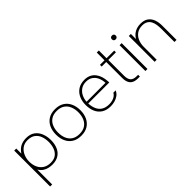

<svg xmlns="http://www.w3.org/2000/svg" viewBox="79 -1635 2771 2771"><g transform="rotate(-45 1464.5 -249.0)"><path d="M73 206V-527H115V-423Q154 -482 204.5 -508Q255 -534 323 -534Q403 -534 454.5 -496.5Q506 -459 531 -396.5Q556 -334 556 -259Q556 -179 529.5 -119Q503 -59 450.5 -26Q398 7 320 7Q288 7 250 -1Q212 -9 176.5 -31.5Q141 -54 115 -98V206ZM323 -29Q393 -29 434.5 -61.5Q476 -94 495 -147Q514 -200 514 -262Q514 -326 494.5 -379.5Q475 -433 431 -465.5Q387 -498 315 -498Q249 -498 204 -464Q159 -430 136 -376Q113 -322 113 -262Q113 -196 136.5 -143.5Q160 -91 207 -60Q254 -29 323 -29Z M911 7Q829 7 773.5 -28Q718 -63 690 -124Q662 -185 662 -263Q662 -342 690 -403Q718 -464 773.5 -499Q829 -534 911 -534Q993 -534 1048.5 -499Q1104 -464 1132.5 -403Q1161 -342 1161 -263Q1161 -185 1132.5 -124Q1104 -63 1048.5 -28Q993 7 911 7ZM911 -29Q983 -29 1029 -60Q1075 -91 1097 -144Q1119 -197 1119 -263Q1119 -328 1097 -381.5Q1075 -435 1029 -466.5Q983 -498 911 -498Q839 -498 793 -466.5Q747 -435 725.5 -381.5Q704 -328 704 -263Q704 -197 725.5 -144Q747 -91 793 -60Q839 -29 911 -29Z M1513 7Q1430 7 1375 -28Q1320 -63 1293.5 -124Q1267 -185 1267 -263Q1267 -338 1294.5 -399.5Q1322 -461 1377 -497.5Q1432 -534 1512 -534Q1568 -534 1609 -514Q1650 -494 1677.5 -459Q1705 -424 1719.5 -378.5Q1734 -333 1737 -282Q1738 -275 1738 -267.5Q1738 -260 1738 -252H1309Q1312 -187 1334 -136.5Q1356 -86 1401 -57.5Q1446 -29 1518 -29Q1547 -29 1578 -36.5Q1609 -44 1635 -61Q1661 -78 1676 -106H1723Q1706 -66 1672 -41Q1638 -16 1596 -4.5Q1554 7 1513 7ZM1310 -287H1696Q1694 -344 1673 -392Q1652 -440 1611 -469Q1570 -498 1508 -498Q1447 -498 1403.5 -468Q1360 -438 1336.5 -390Q1313 -342 1310 -287Z M2076 0Q2022 0 1986.5 -17.5Q1951 -35 1933.5 -72Q1916 -109 1916 -167V-492H1823V-527H1916V-685H1958V-527H2114V-492H1958V-171Q1958 -103 1986 -69.5Q2014 -36 2084 -36H2111V0Z M2224 0V-527H2266V0ZM2244 -626Q2227 -626 2216 -636Q2205 -646 2205 -666Q2205 -685 2216.5 -694.5Q2228 -704 2245 -704Q2262 -704 2273 -694Q2284 -684 2284 -666Q2284 -647 2272.5 -636.5Q2261 -626 2244 -626Z M2412 0V-527H2454V-423Q2478 -463 2509 -487Q2540 -511 2577 -522.5Q2614 -534 2655 -534Q2731 -534 2775.5 -501Q2820 -468 2839.5 -413.5Q2859 -359 2859 -292V0H2817V-267Q2817 -311 2811 -352Q2805 -393 2788 -426Q2771 -459 2738.5 -478.5Q2706 -498 2654 -498Q2588 -498 2543.5 -466Q2499 -434 2476.5 -381.5Q2454 -329 2454 -268V0Z"/></g></svg>

Font: Onest Thin
Style: Regular
Weight: 250
Designer: Dmitri Voloshin, Andrey Kudryavtsev
Foundry: Dmitri Voloshin, Andrey Kudryavtsev
Version: Version 1.000;gftools[0.9.33]